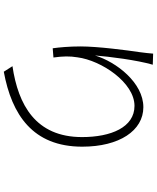

<svg xmlns="http://www.w3.org/2000/svg" viewBox="75 -892 849 1040"><g transform="rotate(90 500.0 -371.5)"><path d="M270 -776C268 -754 266 -731 262 -703C252 -636 231 -477 231 -383C231 -321 236 -268 241 -232L291 -236C284 -287 283 -324 290 -366C307 -496 427 -675 553 -675C669 -675 722 -548 722 -391C722 -139 547 -45 338 -14L368 33C601 -10 774 -124 774 -392C774 -593 687 -723 560 -723C428 -723 315 -577 280 -461C286 -538 305 -688 330 -774L270 -776Z"/></g></svg>

Font: Noto Sans T Chinese Light
Style: Regular
Weight: 300
Designer: Ryoko NISHIZUKA (kana & ideographs); Paul D. Hunt (Latin, Greek & Cyrillic); Wenlong ZHANG (bopomofo); Sandoll Communica
Foundry: Adobe Systems Incorporated
Version: Version 1.000;PS 1;hotconv 1.0.78;makeotf.lib2.5.61930